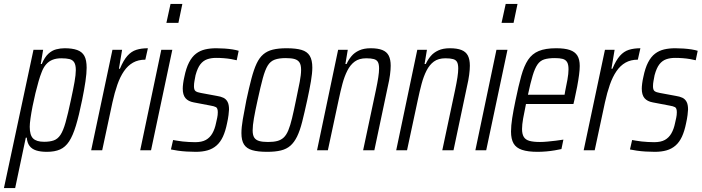

<svg xmlns="http://www.w3.org/2000/svg" viewBox="-55 -763 3563 975"><path d="M-35 192 115 -510H164L152 -438H157Q172 -473 190.5 -490Q209 -507 230.5 -512.5Q252 -518 273 -518Q312 -518 337 -509Q362 -500 373.5 -479Q385 -458 385 -419Q385 -391 379 -350Q373 -309 362 -255Q346 -176 330.5 -125Q315 -74 296 -45Q277 -16 250 -4Q223 8 183 8Q151 8 129 1Q107 -6 95 -22Q83 -38 81 -64H76L22 192ZM169 -43Q198 -43 218 -50Q238 -57 252 -78Q266 -99 278 -141.5Q290 -184 305 -255Q317 -310 323.5 -347Q330 -384 330 -407Q330 -433 322 -446Q314 -459 298 -463Q282 -467 256 -467Q231 -467 212 -459.5Q193 -452 179 -436Q165 -420 156 -395Q149 -378 141 -350.5Q133 -323 125 -290Q117 -257 110.5 -224Q104 -191 100 -163Q96 -135 96 -119Q96 -77 113 -60Q130 -43 169 -43Z M408 0 516 -510H565L549 -414H554Q572 -457 592 -479.5Q612 -502 637.5 -510Q663 -518 696 -518L683 -460Q647 -460 620.5 -445Q594 -430 574.5 -401.5Q555 -373 541 -333Q527 -293 516 -243L464 0Z M790 -647 811 -743H871L851 -647ZM657 0 764 -510H820L712 0Z M939 8Q916 8 892 6.5Q868 5 847.5 2Q827 -1 813 -4L824 -52Q832 -51 844.5 -48.5Q857 -46 872.5 -44.5Q888 -43 904 -42Q920 -41 936 -41Q970 -41 990.5 -52.5Q1011 -64 1023.5 -86Q1036 -108 1042 -138Q1045 -151 1048 -165Q1051 -179 1051 -193Q1051 -214 1041.5 -219Q1032 -224 1013 -227L929 -243Q901 -248 887 -264.5Q873 -281 873 -313Q873 -323 875 -339Q877 -355 881 -372Q890 -417 905 -446Q920 -475 940.5 -490.5Q961 -506 986.5 -512Q1012 -518 1043 -518Q1064 -518 1085.5 -516.5Q1107 -515 1126 -512Q1145 -509 1157 -505L1147 -457Q1136 -460 1118.5 -463Q1101 -466 1081.5 -467.5Q1062 -469 1042 -469Q1017 -469 997 -462Q977 -455 962.5 -436.5Q948 -418 938 -381Q935 -365 932.5 -351.5Q930 -338 930 -325Q930 -306 938.5 -300Q947 -294 965 -291L1046 -276Q1066 -273 1079.5 -266.5Q1093 -260 1100.5 -246Q1108 -232 1108 -207Q1108 -199 1105.5 -179Q1103 -159 1098 -137Q1090 -97 1077 -69Q1064 -41 1044.5 -24Q1025 -7 999 0.5Q973 8 939 8Z M1302 8Q1254 8 1225.5 -0.5Q1197 -9 1184 -29.5Q1171 -50 1171 -87Q1171 -116 1178 -157Q1185 -198 1196 -254Q1210 -319 1222 -364.5Q1234 -410 1248 -440Q1262 -470 1282 -487Q1302 -504 1330.5 -511Q1359 -518 1400 -518Q1448 -518 1476.5 -509.5Q1505 -501 1518 -479.5Q1531 -458 1531 -420Q1531 -392 1524 -350.5Q1517 -309 1505 -254Q1491 -190 1479.5 -144.5Q1468 -99 1453.5 -69.5Q1439 -40 1419.5 -23Q1400 -6 1371.5 1Q1343 8 1302 8ZM1306 -42Q1334 -42 1353 -47Q1372 -52 1385.5 -64.5Q1399 -77 1409 -101Q1419 -125 1428 -162.5Q1437 -200 1448 -254Q1460 -310 1467 -347Q1474 -384 1474 -408Q1474 -433 1466 -445.5Q1458 -458 1441.5 -463Q1425 -468 1396 -468Q1362 -468 1340 -460Q1318 -452 1304.5 -430Q1291 -408 1279.5 -365.5Q1268 -323 1253 -254Q1241 -200 1234.5 -162.5Q1228 -125 1228 -101Q1228 -77 1236 -64.5Q1244 -52 1261 -47Q1278 -42 1306 -42Z M1555 0 1662 -510H1711L1699 -438H1705Q1715 -460 1730 -478Q1745 -496 1769 -507Q1793 -518 1827 -518Q1864 -518 1886.5 -509Q1909 -500 1919 -480.5Q1929 -461 1929 -429Q1929 -410 1925.5 -383Q1922 -356 1914 -322L1846 0H1789L1854 -306Q1862 -344 1866 -370.5Q1870 -397 1870 -415Q1870 -437 1864 -448Q1858 -459 1843.5 -463Q1829 -467 1805 -467Q1769 -467 1746.5 -450.5Q1724 -434 1709 -404.5Q1694 -375 1684 -337.5Q1674 -300 1665 -257L1610 0Z M1957 0 2064 -510H2113L2101 -438H2107Q2117 -460 2132 -478Q2147 -496 2171 -507Q2195 -518 2229 -518Q2266 -518 2288.5 -509Q2311 -500 2321 -480.5Q2331 -461 2331 -429Q2331 -410 2327.5 -383Q2324 -356 2316 -322L2248 0H2191L2256 -306Q2264 -344 2268 -370.5Q2272 -397 2272 -415Q2272 -437 2266 -448Q2260 -459 2245.5 -463Q2231 -467 2207 -467Q2171 -467 2148.5 -450.5Q2126 -434 2111 -404.5Q2096 -375 2086 -337.5Q2076 -300 2067 -257L2012 0Z M2492 -647 2513 -743H2573L2553 -647ZM2359 0 2466 -510H2522L2414 0Z M2675 8Q2626 8 2596 -2Q2566 -12 2553 -34.5Q2540 -57 2540 -95Q2540 -124 2546 -163Q2552 -202 2563 -254Q2578 -327 2592 -377.5Q2606 -428 2626.5 -459Q2647 -490 2681 -504Q2715 -518 2769 -518Q2813 -518 2839 -509Q2865 -500 2877 -480.5Q2889 -461 2889 -428Q2889 -409 2885.5 -382.5Q2882 -356 2876 -323.5Q2870 -291 2862 -256L2857 -235H2616Q2607 -192 2601.5 -161Q2596 -130 2596 -108Q2596 -82 2605 -67.5Q2614 -53 2634 -47.5Q2654 -42 2687 -42Q2704 -42 2725 -44Q2746 -46 2767 -48.5Q2788 -51 2806 -54L2796 -6Q2782 -3 2762 0.5Q2742 4 2719 6Q2696 8 2675 8ZM2626 -282H2812L2815 -300Q2821 -328 2826.5 -358.5Q2832 -389 2832 -411Q2832 -436 2824.5 -448Q2817 -460 2802 -464Q2787 -468 2763 -468Q2730 -468 2709 -461.5Q2688 -455 2674.5 -435.5Q2661 -416 2650 -379.5Q2639 -343 2626 -282Z M2909 0 3017 -510H3066L3050 -414H3055Q3073 -457 3093 -479.5Q3113 -502 3138.5 -510Q3164 -518 3197 -518L3184 -460Q3148 -460 3121.5 -445Q3095 -430 3075.5 -401.5Q3056 -373 3042 -333Q3028 -293 3017 -243L2965 0Z M3270 8Q3247 8 3223 6.5Q3199 5 3178.5 2Q3158 -1 3144 -4L3155 -52Q3163 -51 3175.5 -48.5Q3188 -46 3203.5 -44.5Q3219 -43 3235 -42Q3251 -41 3267 -41Q3301 -41 3321.5 -52.5Q3342 -64 3354.5 -86Q3367 -108 3373 -138Q3376 -151 3379 -165Q3382 -179 3382 -193Q3382 -214 3372.5 -219Q3363 -224 3344 -227L3260 -243Q3232 -248 3218 -264.5Q3204 -281 3204 -313Q3204 -323 3206 -339Q3208 -355 3212 -372Q3221 -417 3236 -446Q3251 -475 3271.5 -490.5Q3292 -506 3317.5 -512Q3343 -518 3374 -518Q3395 -518 3416.5 -516.5Q3438 -515 3457 -512Q3476 -509 3488 -505L3478 -457Q3467 -460 3449.5 -463Q3432 -466 3412.5 -467.5Q3393 -469 3373 -469Q3348 -469 3328 -462Q3308 -455 3293.5 -436.5Q3279 -418 3269 -381Q3266 -365 3263.5 -351.5Q3261 -338 3261 -325Q3261 -306 3269.5 -300Q3278 -294 3296 -291L3377 -276Q3397 -273 3410.5 -266.5Q3424 -260 3431.5 -246Q3439 -232 3439 -207Q3439 -199 3436.5 -179Q3434 -159 3429 -137Q3421 -97 3408 -69Q3395 -41 3375.5 -24Q3356 -7 3330 0.5Q3304 8 3270 8Z"/></svg>

Font: Saira Condensed Light
Style: Italic
Weight: 300
Width: 3
Italic angle: -12°
Designer: Hector Gatti with collaboration of the Omnibus-Type team
Foundry: Omnibus-Type
Version: Version 1.101